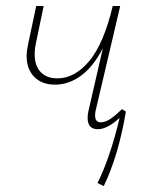

<svg xmlns="http://www.w3.org/2000/svg" viewBox="-20 -428 487 642"><path d="M401 -55Q376 93 327 194L306 184Q348 100 380 -34Q339 4 307 4Q273 4 273 -34Q273 -45 276 -58L324 -267Q292 -205 251 -175Q210 -145 164 -145Q120 -145 94.5 -171Q69 -197 69 -241Q69 -257 74 -280L101 -408H126L100 -283Q96 -266 96 -246Q96 -208 116 -187Q136 -166 172 -166Q230 -166 278.5 -224Q327 -282 357 -408H382L300 -59Q298 -52 298 -42Q298 -19 317 -19Q332 -19 348.5 -30Q365 -41 388 -63Z"/></svg>

Font: Ysabeau Extralight
Style: Italic
Weight: 200
Italic angle: -12°
Designer: Christian Thalmann (Catharsis Fonts)
Version: Version 0.003